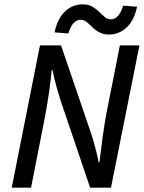

<svg xmlns="http://www.w3.org/2000/svg" viewBox="-20 -864 665 884"><path d="M34 0 164 -655H261L397 -257Q402 -243 409 -219Q416 -195 423 -167.5Q430 -140 434 -117H438Q444 -169 451.5 -224.5Q459 -280 468 -332L532 -655H622L491 0H395L260 -398Q253 -419 241.5 -459.5Q230 -500 222 -541H218Q213 -489 205 -433.5Q197 -378 187 -326L123 0ZM481 -705Q456 -705 437.5 -715Q419 -725 405.5 -738.5Q392 -752 379.5 -762.5Q367 -773 351 -773Q333 -773 318.5 -757.5Q304 -742 295 -710L231 -715Q245 -779 279.5 -811.5Q314 -844 361 -844Q387 -844 405 -833.5Q423 -823 436.5 -809.5Q450 -796 462.5 -785.5Q475 -775 491 -775Q509 -775 523.5 -791Q538 -807 547 -838L611 -833Q598 -770 563 -737.5Q528 -705 481 -705Z"/></svg>

Font: Source Sans 3 ExtraLight Medium
Style: Italic
Weight: 500
Italic angle: -11°
Version: Version 3.052;hotconv 1.1.0;makeotfexe 2.6.0